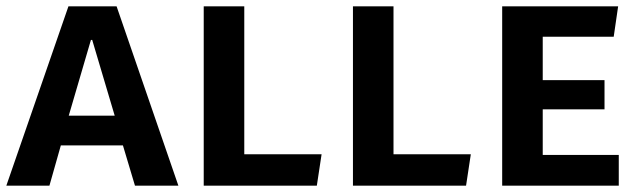

<svg xmlns="http://www.w3.org/2000/svg" viewBox="-25 -586 2017 606"><path d="M363 -127H167L131 0H-5L191 -566H343L538 0H401ZM192 -221H337L266 -460H262Z M618 0V-566H746V-99H990L975 0Z M1089 0V-566H1217V-99H1461L1446 0Z M1688 -470V-333H1883V-241H1688V-97H1928V0H1560V-566H1926L1912 -470Z"/></svg>

Font: Qnwhxotralxmqkhsjrfbfhwcoqn
Style: Regular
Weight: 500
Designer: Carrois Corporate & Edenspiekermann
Foundry: Carrois Corporate GbR & Edenspiekermann AG
Version: Version 2.001